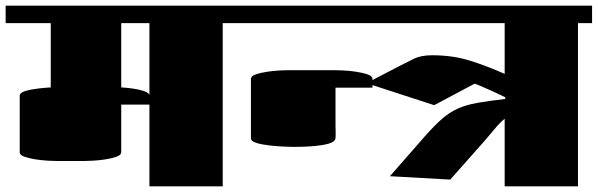

<svg xmlns="http://www.w3.org/2000/svg" viewBox="-20 -661 2120 681"><path d="M0 -579V-641H820V-579H770V0H510V-290H410V-121Q410 -111 393 -105Q376 -99 352.5 -95.5Q329 -92 308.5 -91Q288 -90 280 -90H180Q172 -90 151.5 -91Q131 -92 107.5 -95.5Q84 -99 67 -105Q50 -111 50 -121V-321Q50 -332 69.5 -338Q89 -344 115 -347Q141 -350 160 -351V-579ZM510 -325V-579H410V-351Q429 -350 450.5 -347Q472 -344 489 -338.5Q506 -333 510 -325Z M820 -579V-641H1300V-579ZM1170 -350V-216Q1170 -209 1170.5 -190.5Q1171 -172 1169 -167Q1165 -157 1145.5 -151.5Q1126 -146 1100.5 -143.5Q1075 -141 1052.5 -140.5Q1030 -140 1020 -140Q1011 -140 987.5 -141Q964 -142 936.5 -145Q909 -148 889.5 -154Q870 -160 870 -171V-381Q870 -391 887 -397Q904 -403 927.5 -406.5Q951 -410 971.5 -411Q992 -412 1000 -412H1171Q1179 -412 1199.5 -411Q1220 -410 1243.5 -406.5Q1267 -403 1284 -397Q1301 -391 1301 -381V-350Z M1300 -579V-641H2080V-579H2030V0H1770V-240Q1751 -224 1731 -199.5Q1711 -175 1701 -164L1577 -24L1363 -36L1490 -181Q1523 -218 1549 -240.5Q1575 -263 1604 -276Q1633 -289 1672.5 -296Q1712 -303 1772 -310V-316Q1750 -327 1725.5 -338Q1701 -349 1683.5 -356.5Q1666 -364 1663 -364L1520 -288L1280 -366L1393 -425Q1426 -442 1450 -453.5Q1474 -465 1513 -465Q1586 -465 1646.5 -446Q1707 -427 1770 -399V-579Z"/></svg>

Font: Gajraj One
Style: Regular
Weight: 400
Designer: Saurabh Sharma
Foundry: Saurabh Sharma
Version: Version 1.000